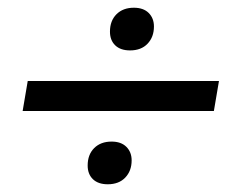

<svg xmlns="http://www.w3.org/2000/svg" viewBox="-20 -576 607 502"><path d="M320 -444.2Q295 -444.2 281.2 -457.5Q267.5 -470.8 267.5 -493.3Q267.5 -521.7 284.6 -538.8Q301.7 -555.8 330 -555.8Q355 -555.8 368.8 -542.1Q382.5 -528.3 382.5 -506.7Q382.5 -479.2 365.8 -461.7Q349.2 -444.2 320 -444.2ZM39.2 -285.8 52.5 -364.2H552.5L539.2 -285.8ZM261.7 -94.2Q236.7 -94.2 222.9 -107.5Q209.2 -120.8 209.2 -143.3Q209.2 -171.7 226.2 -188.8Q243.3 -205.8 271.7 -205.8Q296.7 -205.8 310.4 -192.1Q324.2 -178.3 324.2 -156.7Q324.2 -129.2 307.5 -111.7Q290.8 -94.2 261.7 -94.2Z"/></svg>

Font: Familjen Grotesk GF
Style: Italic
Weight: 400
Designer: Anders Wikstroem, Jonas Baeckman, Matilda Gysing, Kristian Moeller
Foundry: Familjen STHML AB
Version: Version 2.000; Beta; Release 4; Build 6